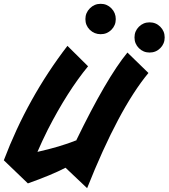

<svg xmlns="http://www.w3.org/2000/svg" viewBox="-70 -935 882 1005"><path d="M273 -57Q200 -19 76 25L-50 -96Q74 -423 283 -695L391 -588Q283 -457 180 -256Q150 -196 126 -140Q246 -167 328 -200V-198Q487 -526 597 -660L707 -553Q551 -365 386 50ZM400 -779Q377 -802 377 -835Q377 -868 400.5 -891.5Q424 -915 457 -915Q490 -915 513 -891.5Q536 -868 536 -835Q536 -802 513 -779Q490 -756 457 -756Q424 -756 400 -779ZM657 -683Q634 -706 634 -739Q634 -772 657 -795Q680 -818 713 -818Q746 -818 769 -795Q792 -772 792 -739Q792 -706 769 -683Q746 -660 713 -660Q680 -660 657 -683Z"/></svg>

Font: Vampiro One
Style: Regular
Weight: 400
Designer: Riccardo De Franceschi
Foundry: Sorkin Type Co.
Version: Version 1.002